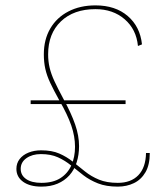

<svg xmlns="http://www.w3.org/2000/svg" viewBox="-20 -690 613 714"><path d="M94 -303V-317H447V-303ZM134 4Q91 4 66 -14Q41 -32 41 -62Q41 -83 53 -98.5Q65 -114 86 -122.5Q107 -131 133 -131Q173 -131 200.5 -119Q228 -107 250.5 -89Q273 -71 296 -52.5Q319 -34 348 -22Q377 -10 418 -10Q467 -10 494.5 -38.5Q522 -67 523 -121H537Q537 -77 521 -49.5Q505 -22 478 -9Q451 4 418 4Q375 4 344.5 -8Q314 -20 290.5 -38Q267 -56 244.5 -74.5Q222 -93 195.5 -105Q169 -117 132 -117Q100 -117 78.5 -102Q57 -87 57 -62Q57 -38 77.5 -24Q98 -10 134 -10Q177 -10 204.5 -27.5Q232 -45 245.5 -75.5Q259 -106 259 -144Q259 -183 245 -223.5Q231 -264 201 -316Q180 -354 167 -381.5Q154 -409 148.5 -434Q143 -459 143 -488Q143 -543 167 -584Q191 -625 234.5 -647.5Q278 -670 335 -670Q409 -670 455 -630.5Q501 -591 508 -525L493 -519Q487 -581 443.5 -618.5Q400 -656 335 -656Q254 -656 206.5 -610.5Q159 -565 159 -488Q159 -462 164.5 -438.5Q170 -415 182.5 -388Q195 -361 216 -322Q245 -269 259.5 -227Q274 -185 274 -147Q274 -114 265 -86Q256 -58 238 -38Q220 -18 194 -7Q168 4 134 4Z"/></svg>

Font: Work Sans Thin
Style: Regular
Weight: 250
Designer: Wei Huang
Foundry: Wei Huang
Version: Version 2.012